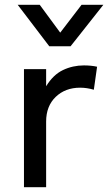

<svg xmlns="http://www.w3.org/2000/svg" viewBox="-20 -777 449 797"><path d="M79.5 0V-490H171.5V-419Q201 -467 241.5 -486.2Q282 -505.5 328.5 -505.5Q358.5 -505.5 383 -500L369.5 -404.5Q340.5 -413 312.5 -413Q251 -413 211.2 -374.8Q171.5 -336.5 171.5 -272.5V0ZM184.5 -585 53.5 -757H145L230 -641.5L318.5 -757H409L273 -585Z"/></svg>

Font: Geologica Light
Style: Regular
Weight: 300
Designer: Sindre Bremnes, Frode Helland
Foundry: Monokrom Skriftforlag AS
Version: Version 1.010; ttfautohint (v1.8.4.7-5d5b);gftools[0.9.28]